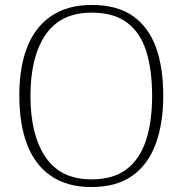

<svg xmlns="http://www.w3.org/2000/svg" viewBox="-20 -745 738 775"><path d="M349 10Q252 10 187 -34Q122 -78 90 -160.5Q58 -243 58 -359Q58 -475 90.5 -556.5Q123 -638 188.5 -681.5Q254 -725 350 -725Q452 -725 515.5 -681Q579 -637 609 -555Q639 -473 639 -358Q639 -247 608.5 -164Q578 -81 514 -35.5Q450 10 349 10ZM349 -21Q437 -21 490.5 -61.5Q544 -102 569 -177.5Q594 -253 594 -358Q594 -464 570 -539Q546 -614 492.5 -654Q439 -694 350 -694Q225 -694 164 -605Q103 -516 103 -358Q103 -200 164 -110.5Q225 -21 349 -21Z"/></svg>

Font: Noto Serif Kannada ExtraLight
Style: Regular
Weight: 250
Version: Version 2.003